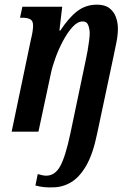

<svg xmlns="http://www.w3.org/2000/svg" viewBox="-20 -565 554 824"><path d="M207 239Q167 241 132 231L142 182Q148 184 159 186.5Q170 189 178 189Q216 189 238.5 148Q261 107 282 8L348 -307Q352 -325 356 -347.5Q360 -370 362.5 -390.5Q365 -411 365 -422Q365 -439 359 -456Q353 -473 335 -473Q313 -473 291.5 -449.5Q270 -426 251 -390.5Q232 -355 218 -316.5Q204 -278 198 -248L145 0H30L113 -397Q117 -412 119.5 -428Q122 -444 122 -455Q122 -476 109.5 -482.5Q97 -489 74 -489H66L76 -536H247L235 -434H239Q275 -489 311.5 -517Q348 -545 396 -545Q430 -545 449.5 -530Q469 -515 477.5 -491.5Q486 -468 486 -442Q486 -415 479.5 -382.5Q473 -350 467 -322L397 8Q379 96 350 146Q321 196 284.5 217.5Q248 239 207 239Z"/></svg>

Font: Noto Serif ExtraCondensed SemiBold
Style: Italic
Weight: 600
Width: 2
Italic angle: -12°
Designer: Monotype Design Team
Foundry: Monotype Imaging Inc.
Version: Version 2.013